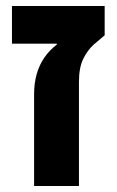

<svg xmlns="http://www.w3.org/2000/svg" viewBox="-20 -622 390 642"><path d="M94 0V-307Q94 -343 102.5 -373.5Q111 -404 128 -429Q145 -454 170 -473V-476H20V-602H330V-504Q314 -491 294 -473.5Q274 -456 259 -426.5Q244 -397 244 -348V0Z"/></svg>

Font: Noto Sans
Style: Bold
Weight: 700
Designer: Monotype Design Team
Foundry: Monotype Imaging Inc.
Version: Version 2.000;GOOG;noto-source:20170915:90ef993387c0; ttfaut